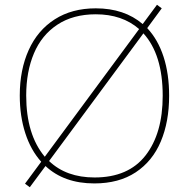

<svg xmlns="http://www.w3.org/2000/svg" viewBox="-20 -760 794 806"><path d="M376 10Q249 10 171 -63L105 26L85 11L153 -81Q109 -130 86 -201.5Q63 -273 63 -359Q63 -467 100.5 -550Q138 -633 210 -679Q282 -725 382 -725Q502 -725 579 -659L639 -740L659 -725L598 -642Q643 -594 666.5 -522Q690 -450 690 -358Q690 -249 655 -166Q620 -83 549.5 -36.5Q479 10 376 10ZM168 -102 564 -638Q493 -700 382 -700Q287 -700 221 -656.5Q155 -613 122.5 -536Q90 -459 90 -359Q90 -195 168 -102ZM582 -620 186 -84Q258 -15 377 -15Q519 -15 591 -107.5Q663 -200 663 -358Q663 -531 582 -620Z"/></svg>

Font: Noto Sans UI Thin
Style: Regular
Weight: 250
Designer: Monotype Design Team
Foundry: Monotype Imaging Inc.
Version: Version 1.001